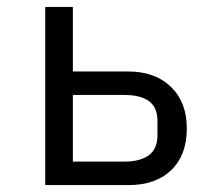

<svg xmlns="http://www.w3.org/2000/svg" viewBox="-20 -536 640 556"><path d="M111 -516H191V-329H351Q429 -329 475 -284.5Q521 -240 521 -164Q521 -87 476 -43.5Q431 0 352 0H111ZM340 -68Q386 -68 411 -86.5Q436 -105 436 -144V-186Q436 -225 411.5 -243Q387 -261 340 -261H191V-68Z"/></svg>

Font: iA Writer Duo V
Style: Regular
Weight: 400
Designer: Mike Abbink, Paul van der Laan, Pieter van Rosmalen, Oliver Reichenstein
Foundry: Information Architects Inc.
Version: Version 2.000